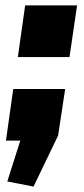

<svg xmlns="http://www.w3.org/2000/svg" viewBox="-20 -520 312 710"><path d="M221 -191 195 -19 104 170 7 151 55 0H2L29 -191ZM265 -500 237 -309H46L73 -500Z"/></svg>

Font: Pathway Extreme Condensed Black
Style: Italic
Weight: 900
Width: 3
Italic angle: -8°
Version: Version 1.001;gftools[0.9.26]